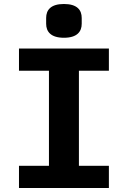

<svg xmlns="http://www.w3.org/2000/svg" viewBox="-20 -941 640 961"><path d="M525 0V-111H375V-587H525V-698H75V-587H225V-111H75V0ZM300 -752C366 -752 389 -783 389 -822V-851C389 -891 366 -921 300 -921C234 -921 211 -891 211 -851V-822C211 -783 234 -752 300 -752Z"/></svg>

Font: IBM Plex Mono
Style: Bold
Weight: 700
Monospace: yes
Designer: Mike Abbink, Paul van der Laan, Pieter van Rosmalen
Foundry: Bold Monday
Version: Version 2.004